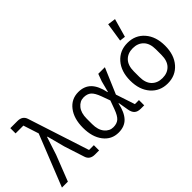

<svg xmlns="http://www.w3.org/2000/svg" viewBox="-61 -1288 1809 1809"><g transform="rotate(-45 843.0 -384.0)"><path d="M6 0 212 -516 162 -670H58V-740H153Q220 -740 238 -683L437 -70H501V0H446Q379 0 361 -57L296 -258L249 -436H244L186 -258L85 0Z M751 12Q658 12 601 -62Q544 -136 544 -258Q544 -380 601 -454Q658 -528 751 -528Q830 -528 877.5 -480Q925 -432 946 -332H950L979 -443L1006 -516H1094L985 -260L1048 -70H1102V0H1057Q1016 0 994 -19.5Q972 -39 965 -83L948 -184H944Q923 -85 877 -36.5Q831 12 751 12ZM751 -59Q798 -59 826 -83Q854 -107 878 -173L909 -258L878 -343Q854 -409 826 -433Q798 -457 751 -457Q701 -457 665.5 -414Q630 -371 630 -294V-222Q630 -145 665.5 -102Q701 -59 751 -59Z M1430 -585 1373 -592 1402 -780 1482 -769ZM1574.5 -62Q1510 12 1406 12Q1302 12 1237.5 -62Q1173 -136 1173 -258Q1173 -380 1237.5 -454Q1302 -528 1406 -528Q1510 -528 1574.5 -454Q1639 -380 1639 -258Q1639 -136 1574.5 -62ZM1553 -221V-295Q1553 -374 1513 -415.5Q1473 -457 1406 -457Q1339 -457 1299 -415.5Q1259 -374 1259 -295V-221Q1259 -142 1299 -100.5Q1339 -59 1406 -59Q1473 -59 1513 -100.5Q1553 -142 1553 -221Z"/></g></svg>

Font: Anuphan
Style: Regular
Weight: 400
Designer: Mike Abbink, Paul van der Laan, Pieter van Rosmalen, Mint Tantisuwanna
Foundry: Bold Monday; Cadson Demak
Version: Version 3.002;hotconv 1.0.109;makeotfexe 2.5.65596